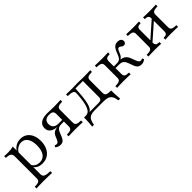

<svg xmlns="http://www.w3.org/2000/svg" viewBox="177 -1385 2529 2529"><g transform="rotate(-45 1441.5 -120.5)"><path d="M25.8 186.3V154.8Q80.6 154 101.6 141.5Q122.6 129 122.6 96.8V-312.9Q122.6 -351.6 100.8 -366.9Q79 -382.3 25.8 -383.9V-415.3Q40.3 -414.5 57.7 -413.7Q75 -412.9 94.4 -412.9Q151.6 -412.9 195.2 -424.2V92.7Q195.2 126.6 222.6 140.3Q250 154 316.1 154.8V186.3Q300.8 185.5 275 185.1Q249.2 184.7 219.4 183.9Q189.5 183.1 160.5 183.1Q119.4 183.1 82.3 184.3Q45.2 185.5 25.8 186.3ZM316.1 11.3Q269.4 11.3 234.7 -8.1Q200 -27.4 187.1 -59.7L192.7 -87.1Q204.8 -58.9 233.9 -41.9Q262.9 -25 300.8 -25Q363.7 -25 398 -73Q432.3 -121 432.3 -209.7Q432.3 -293.5 400.8 -339.9Q369.4 -386.3 312.1 -386.3Q273.4 -386.3 237.9 -362.5Q202.4 -338.7 187.9 -299.2L183.9 -322.6Q196.8 -369.4 239.5 -398Q282.3 -426.6 337.9 -426.6Q390.3 -426.6 429.4 -400.4Q468.5 -374.2 489.5 -326.6Q510.5 -279 510.5 -215.3Q510.5 -146.8 486.3 -95.6Q462.1 -44.4 418.5 -16.5Q375 11.3 316.1 11.3Z M810.5 0V-31.5Q846.8 -32.3 867.3 -37.5Q887.9 -42.7 896.4 -55.6Q904.8 -68.5 904.8 -89.5V-324.2Q904.8 -354.8 887.9 -369Q871 -383.1 830.6 -383.1Q783.9 -383.1 760.5 -362.1Q737.1 -341.1 737.1 -300Q737.1 -258.1 762.1 -235.5Q787.1 -212.9 834.7 -212.9H937.9V-191.9H812.9Q741.1 -191.9 701.2 -220.2Q661.3 -248.4 661.3 -300Q661.3 -355.6 704 -385.1Q746.8 -414.5 827.4 -414.5Q850 -414.5 880.6 -412.9Q911.3 -411.3 946 -411.3Q969.4 -411.3 994.4 -412.1Q1019.4 -412.9 1040.7 -413.7Q1062.1 -414.5 1074.2 -414.5V-383.1Q1020.2 -382.3 998.8 -369.8Q977.4 -357.3 977.4 -325V-89.5Q977.4 -57.3 998.4 -44.8Q1019.4 -32.3 1074.2 -31.5V0Q1055.6 -0.8 1017.7 -2Q979.8 -3.2 940.3 -3.2Q904 -3.2 866.9 -2Q829.8 -0.8 810.5 0ZM658.1 5.6Q637.1 5.6 619 -1.2Q600.8 -8.1 583.9 -21.8L596 -46Q612.1 -37.9 626.6 -37.9Q641.9 -37.9 651.6 -47.2Q661.3 -56.5 672.6 -82.3L687.1 -116.1Q696 -138.7 708.5 -153.6Q721 -168.5 738.3 -177.4Q755.6 -186.3 779.8 -190.3Q804 -194.4 836.3 -194.4H925V-181.5H854.8Q831.5 -181.5 814.9 -175.4Q798.4 -169.4 786.3 -155.2Q774.2 -141.1 764.5 -116.9L741.9 -61.3Q726.6 -24.2 708.1 -9.3Q689.5 5.6 658.1 5.6Z M1121 129Q1124.2 102.4 1126.2 75.8Q1128.2 49.2 1129 22.6Q1129.8 -4 1129.8 -31.5H1397.6Q1431.5 -31.5 1445.2 -44Q1458.9 -56.5 1458.9 -89.5V-385.5L1461.3 -382.3H1315.3L1320.2 -385.5Q1316.1 -296.8 1309.3 -235.1Q1302.4 -173.4 1292.3 -133.9Q1282.3 -94.4 1269.8 -71.8Q1257.3 -49.2 1242.3 -38.3Q1227.4 -27.4 1210.5 -23.4L1164.5 -31.5Q1187.9 -31.5 1207.7 -44.4Q1227.4 -57.3 1243.1 -89.5Q1258.9 -121.8 1269.8 -179Q1280.6 -236.3 1285.5 -325Q1287.9 -358.9 1261.7 -370.6Q1235.5 -382.3 1177.4 -383.1V-414.5Q1190.3 -414.5 1208.9 -414.1Q1227.4 -413.7 1249.2 -412.9Q1271 -412.1 1291.9 -412.1Q1312.9 -412.1 1337.5 -413.3Q1362.1 -414.5 1391.9 -414.5Q1422.6 -414.5 1447.2 -413.3Q1471.8 -412.1 1496 -412.1Q1533.1 -412.1 1571 -412.9Q1608.9 -413.7 1628.2 -414.5V-383.1Q1574.2 -382.3 1552.8 -370.2Q1531.5 -358.1 1531.5 -325V-89.5Q1531.5 -66.9 1539.5 -54Q1547.6 -41.1 1569.8 -36.3Q1591.9 -31.5 1633.9 -31.5Q1633.9 -4 1635.1 22.6Q1636.3 49.2 1637.9 75.8Q1639.5 102.4 1641.9 129H1609.7Q1603.2 80.6 1587.5 52.4Q1571.8 24.2 1541.5 12.1Q1511.3 0 1461.3 0H1302.4Q1252.4 0 1222.2 12.1Q1191.9 24.2 1176.6 52.4Q1161.3 80.6 1154 129Z M2160.5 11.3Q2138.7 11.3 2122.2 4Q2105.6 -3.2 2094.4 -18.5Q2083.1 -33.9 2073.4 -58.9L2050 -122.6Q2039.5 -152.4 2025.8 -169Q2012.1 -185.5 1992.7 -191.9Q1973.4 -198.4 1941.9 -198.4H1872.6V-229.8H1936.3Q1963.7 -229.8 1981 -237.5Q1998.4 -245.2 2010.5 -264.9Q2022.6 -284.7 2036.3 -321Q2058.1 -379.8 2083.1 -403.2Q2108.1 -426.6 2145.2 -426.6Q2177.4 -426.6 2195.6 -412.5Q2213.7 -398.4 2213.7 -373.4Q2213.7 -354 2202.8 -342.7Q2191.9 -331.5 2173.4 -331.5Q2161.3 -331.5 2152.8 -335.9Q2144.4 -340.3 2137.5 -346Q2130.6 -351.6 2123.8 -356Q2116.9 -360.5 2107.3 -360.5Q2099.2 -360.5 2092.3 -355.6Q2085.5 -350.8 2078.6 -339.1Q2071.8 -327.4 2064.5 -306.5Q2051.6 -271.8 2035.1 -252.8Q2018.5 -233.9 1992.7 -225L1971.8 -233.9Q2014.5 -233.9 2042.7 -225Q2071 -216.1 2089.1 -196.4Q2107.3 -176.6 2119.4 -143.5L2141.1 -85.5Q2152.4 -55.6 2162.9 -44Q2173.4 -32.3 2190.3 -32.3Q2204 -32.3 2221 -41.1L2232.3 -16.1Q2216.9 -2.4 2198.8 4.4Q2180.6 11.3 2160.5 11.3ZM1713.7 0V-31.5Q1751.6 -32.3 1772.6 -37.9Q1793.5 -43.5 1802 -56Q1810.5 -68.5 1810.5 -89.5V-325Q1810.5 -346 1802 -358.5Q1793.5 -371 1772.6 -376.6Q1751.6 -382.3 1713.7 -383.1V-414.5Q1732.3 -413.7 1769.4 -412.5Q1806.5 -411.3 1844.4 -411.3Q1880.6 -411.3 1912.1 -412.5Q1943.5 -413.7 1959.7 -414.5V-383.1Q1914.5 -382.3 1898.8 -369.4Q1883.1 -356.5 1883.1 -325V-89.5Q1883.1 -58.1 1900.4 -45.2Q1917.7 -32.3 1966.9 -31.5V0Q1950.8 -0.8 1916.1 -2Q1881.5 -3.2 1845.2 -3.2Q1808.9 -3.2 1770.6 -2Q1732.3 -0.8 1713.7 0Z M2612.1 0V-31.5Q2651.6 -32.3 2666.1 -44.4Q2680.6 -56.5 2680.6 -89.5V-329Q2680.6 -358.1 2665.7 -370.2Q2650.8 -382.3 2612.1 -383.1V-414.5Q2627.4 -413.7 2657.3 -412.5Q2687.1 -411.3 2717.7 -411.3Q2754 -411.3 2792.7 -412.5Q2831.5 -413.7 2850 -414.5V-383.1Q2813.7 -382.3 2792.3 -377Q2771 -371.8 2762.1 -359.3Q2753.2 -346.8 2753.2 -325V-89.5Q2753.2 -67.7 2762.1 -55.2Q2771 -42.7 2792.3 -37.5Q2813.7 -32.3 2850 -31.5V0Q2831.5 -0.8 2792.7 -2Q2754 -3.2 2717.7 -3.2Q2687.1 -3.2 2657.3 -2Q2627.4 -0.8 2612.1 0ZM2296.8 0V-31.5Q2351.6 -32.3 2372.6 -44.4Q2393.5 -56.5 2393.5 -89.5V-325Q2393.5 -358.1 2372.6 -370.2Q2351.6 -382.3 2296.8 -383.1V-414.5Q2315.3 -413.7 2354 -412.5Q2392.7 -411.3 2428.2 -411.3Q2459.7 -411.3 2489.5 -412.5Q2519.4 -413.7 2534.7 -414.5V-383.1Q2496 -382.3 2481 -370.2Q2466.1 -358.1 2466.1 -325V-85.5Q2466.1 -56.5 2481.5 -44.4Q2496.8 -32.3 2534.7 -31.5V0Q2519.4 -0.8 2489.5 -2Q2459.7 -3.2 2428.2 -3.2Q2392.7 -3.2 2354 -2Q2315.3 -0.8 2296.8 0ZM2453.2 -81.5 2436.3 -106.5 2693.5 -333.1 2710.5 -308.1Z"/></g></svg>

Font: Playfair 12pt Light
Style: Regular
Weight: 300
Designer: Claus Eggers Sørensen
Foundry: Claus Eggers Sørensen
Version: Version 2.000;gftools[0.9.28]